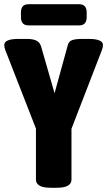

<svg xmlns="http://www.w3.org/2000/svg" viewBox="-31 -886 507 908"><path d="M210 2Q173 2 156 -8Q139 -18 139 -36V-278L-5 -647Q-11 -662 -11 -673Q-11 -702 57 -702H97Q124 -702 141 -694Q158 -686 164 -664L227 -445L290 -674Q295 -692 312.5 -697Q330 -702 353 -702H388Q456 -702 456 -673Q456 -662 450 -647L307 -277V-36Q307 -18 290 -8Q273 2 236 2ZM103 -766Q68 -766 68 -806V-826Q68 -866 103 -866H344Q379 -866 379 -826V-806Q379 -766 344 -766Z"/></svg>

Font: Asap Condensed ExtraBold
Style: Regular
Weight: 800
Width: 3
Designer: Pablo Cosgaya
Foundry: Omnibus-Type
Version: Version 3.001; ttfautohint (v1.8.4.7-5d5b)